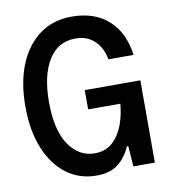

<svg xmlns="http://www.w3.org/2000/svg" viewBox="-81 -782 763 864"><g transform="rotate(-10 300.0 -350.0)"><path d="M291 12Q213 12 154 -32.5Q95 -77 62 -158Q29 -239 29 -350Q29 -459 62 -540Q95 -621 156.5 -666.5Q218 -712 304 -712Q408 -712 471.5 -655Q535 -598 549 -494H434Q424 -548 390.5 -580Q357 -612 304 -612Q223 -612 180 -542Q137 -472 137 -350Q137 -223 182.5 -155.5Q228 -88 301 -88Q350 -88 382 -117Q414 -146 431 -191.5Q448 -237 452 -288H305V-376H559V0H461L454 -94H448Q428 -48 392 -18Q356 12 291 12Z"/></g></svg>

Font: DM Mono Medium
Style: Regular
Weight: 500
Designer: Colophon Foundry
Foundry: Colophon Foundry
Version: Version 1.000; ttfautohint (v1.8.2.53-6de2)